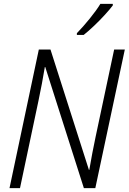

<svg xmlns="http://www.w3.org/2000/svg" viewBox="-20 -969 663 989"><path d="M29 0 180 -714H240L438 -94H440Q447 -134 455.5 -180Q464 -226 472 -262L568 -714H623L471 0H412L213 -624H211Q205 -586 196 -539Q187 -492 178 -449L83 0ZM376 -798Q408 -831 442.5 -873.5Q477 -916 497 -949H561V-941Q546 -921 520 -892.5Q494 -864 464.5 -836Q435 -808 411 -789H376Z"/></svg>

Font: Noto Sans SemiCondensed Light
Style: Italic
Weight: 300
Width: 4
Italic angle: -12°
Designer: Monotype Design Team
Foundry: Monotype Imaging Inc.
Version: Version 2.013; ttfautohint (v1.8.4.7-5d5b)